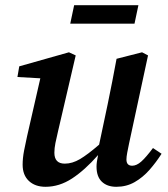

<svg xmlns="http://www.w3.org/2000/svg" viewBox="-20 -704 646 738"><path d="M427 14Q392 14 371.5 -5.5Q351 -25 351 -64Q351 -80 357 -108Q306 -50 257 -18Q208 14 155 14Q115 14 91 -8.5Q67 -31 67 -71Q67 -96 72.5 -125Q78 -154 84 -180L135 -403L47 -408L54 -449L245 -503L271 -491L203 -199Q197 -174 193 -154Q189 -134 189 -117Q189 -75 229 -75Q258 -75 287.5 -92.5Q317 -110 361 -148L394 -304Q403 -348 411.5 -391Q420 -434 428 -478L526 -503L549 -491L476 -152Q472 -133 469 -117Q466 -101 466 -91Q466 -67 488 -67Q505 -67 523 -83Q541 -99 568 -135L601 -113Q580 -80 554.5 -51Q529 -22 497.5 -4Q466 14 427 14ZM250 -613 265 -684H512L497 -613Z"/></svg>

Font: Source Serif 4 SmText Semibold
Style: Italic
Weight: 600
Italic angle: -12°
Designer: Frank Grießhammer
Foundry: Adobe
Version: Version 4.005;hotconv 1.1.0;makeotfexe 2.6.0